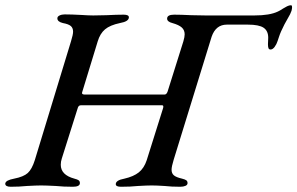

<svg xmlns="http://www.w3.org/2000/svg" viewBox="-48 -709 1135 733"><path d="M-28 -8Q-27 -15 -18.5 -19.5Q-10 -24 6 -27Q42 -34 58 -48.5Q74 -63 85 -98L223 -551Q231 -577 231 -588Q231 -602 222.5 -609.5Q214 -617 192 -621Q171 -626 171 -639Q171 -646 179.5 -650Q188 -654 199 -654Q225 -654 261 -652Q291 -650 308 -650L359 -651Q397 -653 424 -653Q444 -653 444 -643Q444 -627 410 -621Q372 -613 353 -597Q334 -581 325 -551L266 -358L265 -354Q265 -348 276 -348H580Q588 -348 592 -360L652 -551Q657 -568 657 -578Q657 -594 646 -604Q635 -614 610 -621Q590 -626 590 -638Q590 -653 617 -653Q642 -653 682 -651L737 -650H923Q982 -650 1013 -665Q1020 -668 1032 -676Q1040 -681 1048 -685Q1056 -689 1063 -689Q1067 -689 1067 -681Q1067 -676 1065 -668Q1060 -654 1053 -643L1038 -616Q1023 -587 1017 -568L1012 -553Q1008 -540 1000.5 -530Q993 -520 985 -520Q979 -520 977 -525Q975 -530 975 -540L976 -565Q976 -591 958.5 -603Q941 -615 898 -615H818Q776 -615 760 -569L615 -99Q607 -73 607 -61Q607 -47 616 -39.5Q625 -32 647 -27Q659 -24 663.5 -20.5Q668 -17 668 -10Q668 -3 660 0.5Q652 4 640 4Q606 4 580 1Q550 -1 531 -1Q513 -1 479 1Q451 4 414 4Q394 4 394 -6Q394 -21 427 -27Q462 -35 482 -51Q502 -67 512 -97L573 -291Q579 -307 571 -307H260Q251 -307 248 -294L188 -104Q184 -92 184 -80Q184 -41 236 -27Q248 -24 252.5 -20.5Q257 -17 257 -10Q257 4 230 4Q194 4 165 1Q127 -1 109 -1Q91 -1 55 1Q26 4 -7 4Q-28 4 -28 -8Z"/></svg>

Font: EB Garamond Medium
Style: Italic
Weight: 500
Italic angle: -17.2°
Designer: Georg Duffner and Octavio Pardo
Foundry: Georg Duffner
Version: Version 1.000